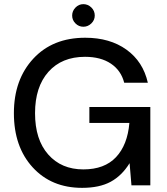

<svg xmlns="http://www.w3.org/2000/svg" viewBox="-20 -894 804 926"><path d="M376 12Q228 12 137.5 -87Q47 -186 47 -348Q47 -510 140.5 -611Q234 -712 391 -712Q510 -712 590 -654.5Q670 -597 693 -495H579Q564 -554 515 -587Q466 -620 390 -620Q278 -620 213.5 -547.5Q149 -475 149 -348Q149 -221 212.5 -149Q276 -77 382 -77Q484 -77 539.5 -136Q595 -195 604 -301H411V-378H705V0H614L605 -107Q568 -47 514 -17.5Q460 12 376 12ZM437 -819Q437 -797 420.5 -781Q404 -765 382 -765Q360 -765 344 -781Q328 -797 328 -819Q328 -841 344 -857.5Q360 -874 382 -874Q404 -874 420.5 -858Q437 -842 437 -819Z"/></svg>

Font: AWOL-DM Medium
Style: Regular
Weight: 500
Designer: Colophon Foundry, Jonny Pinhorn, Mikhail Sharanda
Foundry: Colophon Foundry
Version: Version 1.000;Glyphs 3.2.3 (3260)